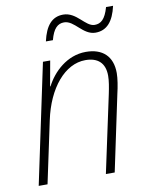

<svg xmlns="http://www.w3.org/2000/svg" viewBox="-82 -776 652 836"><g transform="rotate(-10 244.5 -358.0)"><path d="M161 -614H192C205 -664 225 -682 253 -682C299 -682 325 -614 381 -614C431 -614 461 -649 476 -716H445C430 -663 410 -648 383 -648C342 -648 315 -716 255 -716C205 -716 176 -681 161 -614ZM21 0H60L118 -273C147 -411 225 -504 316 -504C370 -504 402 -477 402 -420C402 -397 397 -370 391 -341L318 0H357L428 -336C435 -365 441 -401 441 -425C441 -500 397 -539 324 -539C240 -539 177 -477 147 -418H145L165 -529H133Z"/></g></svg>

Font: Noto Sans SemiCondensed ExtraLight
Style: Italic
Weight: 200
Width: 4
Italic angle: -12°
Designer: Monotype Design Team
Foundry: Monotype Imaging Inc.
Version: Version 2.013